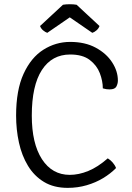

<svg xmlns="http://www.w3.org/2000/svg" viewBox="-20 -898 640 930"><path d="M478 -470Q478 -505.5 463.5 -543.5Q449 -581.5 414.5 -607.8Q380 -634 320 -634Q231.5 -634 182.8 -558.8Q134 -483.5 134 -338Q134 -203 183.2 -127Q232.5 -51 318 -51Q361.5 -51 407.5 -69.8Q453.5 -88.5 502 -131Q515.5 -123 526.5 -110Q537.5 -97 542 -84Q515.5 -57 479.5 -35.2Q443.5 -13.5 400 -0.8Q356.5 12 308 12Q240.5 12 193 -16.8Q145.5 -45.5 115.5 -95Q85.5 -144.5 71.8 -207.2Q58 -270 58 -338Q58 -461.5 94.2 -540.5Q130.5 -619.5 190.2 -657.2Q250 -695 320 -695Q392 -695 443.8 -667Q495.5 -639 523.2 -596Q551 -553 551 -508Q551 -493 543.8 -479Q536.5 -465 511 -465Q502 -465 495.2 -466Q488.5 -467 478 -470ZM351 -875 462 -772Q457.5 -759.5 447.2 -750.8Q437 -742 427 -739L318 -814L209 -739Q199.5 -742 189 -750.8Q178.5 -759.5 174 -772L285 -875Q300 -877.5 318 -877.5Q336 -877.5 351 -875Z"/></svg>

Font: Signika Negative Light Light
Style: Regular
Weight: 300
Version: Version 2.001